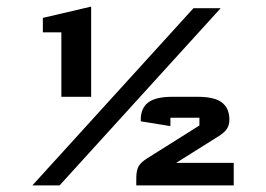

<svg xmlns="http://www.w3.org/2000/svg" viewBox="-20 -562 807 582"><path d="M566.4 -537.1H648.9L160.6 0H78.1ZM256.3 -268.6H166V-463.9H109.9V-507.8L256.3 -542ZM406.7 -199.2Q406.7 -233.9 429 -251.2Q451.2 -268.6 502.9 -268.6H578.6Q630.4 -268.6 652.8 -251.2Q675.3 -233.9 675.3 -199.2Q675.3 -183.1 668 -171.6Q660.6 -160.2 641.6 -148.4L514.2 -68.4H688.5V0H393.1V-21.5Q393.1 -45.4 400.1 -57.9Q407.2 -70.3 426.8 -82.5L584.5 -181.6V-205.1H496.6V-179.7L406.7 -194.3Z"/></svg>

Font: Squarish Sans CT
Style: RegularSC
Weight: 400
Version: Version 0.9